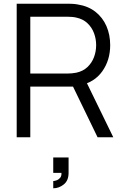

<svg xmlns="http://www.w3.org/2000/svg" viewBox="-20 -740 671 1035"><path d="M267 275V236Q273 236 284 232.4Q295 228.8 303.7 219.2Q312.3 209.7 311.3 191.7H267V109H349.7V191.7Q349.7 233.5 323.8 254.2Q298 275 267 275ZM70 0V-720H348Q358.5 -720 371.8 -719.2Q385 -718.5 398.7 -716Q454.8 -707.3 494.1 -676.7Q533.3 -646 553.7 -599.4Q574 -552.8 574 -496.7Q574 -415.2 531 -355.1Q488 -295 408 -279.3L382.7 -273.3H143.3V0ZM506 0 364 -293 434.7 -320 590.7 0ZM143.3 -343.7H346Q355.2 -343.7 367.2 -344.7Q379.2 -345.7 390.7 -348Q427.5 -355.8 451.3 -378.4Q475.2 -401 486.8 -432.1Q498.3 -463.2 498.3 -496.7Q498.3 -530.2 486.8 -561.2Q475.2 -592.3 451.3 -614.9Q427.5 -637.5 390.7 -645.3Q379.2 -648 367.2 -648.8Q355.2 -649.7 346 -649.7H143.3Z"/></svg>

Font: Manrope ExtraLight
Style: Regular
Weight: 200
Designer: Mikhail Sharanda
Foundry: Mikhail Sharanda
Version: Version 4.505